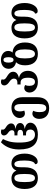

<svg xmlns="http://www.w3.org/2000/svg" viewBox="1490 -2303 1066 4086"><g transform="rotate(-90 2023.0 -260.0)"><path d="M276 13C423 13 506 -79 506 -270V-338C506 -444 527 -487 575 -487C630 -487 650 -414 650 -269C650 -141 623 -58 572 -47C572 -12 586 9 626 9C719 9 797 -107 797 -267C797 -456 711 -549 588 -549C518 -549 462 -512 438 -447H433C410 -512 343 -549 271 -549C126 -549 44 -456 44 -269C44 -81 129 13 276 13ZM277 -49C213 -49 191 -113 191 -269C191 -423 213 -487 277 -487C343 -487 364 -423 364 -269C364 -120 342 -49 277 -49Z M1201 13C1362 13 1455 -59 1455 -146C1455 -208 1407 -250 1328 -264V-268C1405 -277 1448 -311 1448 -364C1448 -417 1405 -453 1328 -459V-463C1403 -475 1439 -504 1439 -556C1439 -613 1394 -645 1357 -668C1327 -687 1307 -705 1307 -729C1307 -740 1309 -748 1314 -758C1301 -768 1284 -773 1257 -773C1213 -773 1183 -747 1183 -711C1183 -668 1209 -643 1238 -622C1269 -599 1295 -577 1295 -538C1295 -503 1274 -485 1230 -485H1185V-422H1221C1277 -422 1303 -400 1303 -362C1303 -322 1277 -302 1221 -302H1185V-239H1221C1278 -239 1309 -204 1309 -148C1309 -88 1271 -49 1201 -49C1064 -49 1032 -199 1032 -389C1032 -572 1071 -656 1107 -730L1039 -773C961 -700 885 -579 885 -389C885 -110 996 13 1201 13Z M1765 253C1923 253 1997 155 1997 2V-318C1997 -466 1905 -549 1772 -549C1650 -549 1555 -474 1555 -377C1555 -311 1594 -263 1650 -263C1669 -263 1690 -268 1712 -276C1700 -306 1695 -337 1695 -371C1695 -433 1720 -487 1773 -487C1828 -487 1853 -436 1853 -340V21C1853 137 1828 191 1765 191C1703 191 1680 135 1680 48C1680 -17 1693 -54 1709 -85C1690 -98 1668 -104 1648 -104C1588 -104 1536 -47 1536 42C1536 171 1616 253 1765 253Z M2324 13C2481 13 2559 -81 2559 -198C2559 -306 2497 -372 2409 -388V-391C2497 -410 2539 -453 2539 -512C2539 -580 2486 -615 2439 -644C2403 -666 2372 -688 2372 -721C2372 -733 2374 -743 2379 -756C2366 -766 2350 -773 2322 -773C2279 -773 2248 -746 2248 -705C2248 -651 2285 -622 2323 -595C2359 -569 2393 -543 2393 -494C2393 -450 2364 -423 2309 -423H2269V-355H2310C2376 -355 2412 -307 2412 -198C2412 -94 2381 -49 2324 -49C2269 -49 2240 -92 2239 -169C2239 -204 2244 -231 2256 -258C2237 -270 2214 -277 2194 -277C2138 -277 2097 -230 2097 -163C2097 -70 2180 13 2324 13Z M2918 13C3077 13 3162 -82 3162 -262C3162 -416 3088 -508 2969 -524C2962 -525 2954 -525 2950 -524L2949 -527C2970 -549 2982 -583 2982 -620C2982 -717 2892 -773 2792 -773C2687 -773 2602 -716 2602 -609C2602 -521 2661 -467 2739 -453V-449C2698 -406 2676 -346 2676 -259C2676 -82 2767 13 2918 13ZM2792 -505C2750 -505 2734 -549 2734 -613C2734 -675 2750 -719 2792 -719C2834 -719 2849 -675 2849 -613C2849 -549 2834 -505 2792 -505ZM2919 -49C2849 -49 2823 -124 2823 -262C2823 -398 2849 -471 2918 -471C2989 -471 3015 -398 3015 -262C3015 -124 2989 -49 2919 -49Z M3481 13C3628 13 3711 -79 3711 -270V-338C3711 -444 3732 -487 3780 -487C3835 -487 3855 -414 3855 -269C3855 -141 3828 -58 3777 -47C3777 -12 3791 9 3831 9C3924 9 4002 -107 4002 -267C4002 -456 3916 -549 3793 -549C3723 -549 3667 -512 3643 -447H3638C3615 -512 3548 -549 3476 -549C3331 -549 3249 -456 3249 -269C3249 -81 3334 13 3481 13ZM3482 -49C3418 -49 3396 -113 3396 -269C3396 -423 3418 -487 3482 -487C3548 -487 3569 -423 3569 -269C3569 -120 3547 -49 3482 -49Z"/></g></svg>

Font: Noto Serif Georgian SemiCondensed Bold
Style: Regular
Weight: 700
Width: 4
Designer: Monotype Design Team, Akaki Razmadze
Foundry: Google LLC
Version: Version 2.003